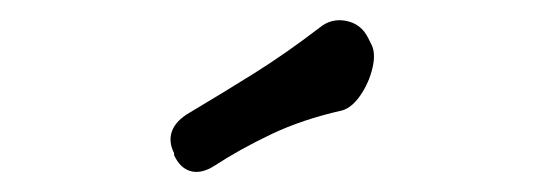

<svg xmlns="http://www.w3.org/2000/svg" viewBox="-20 -761 540 193"><path d="M195 -594Q182 -586 171.5 -589Q161 -592 155 -605V-607Q149 -619 153 -629.5Q157 -640 171 -648Q203 -667 235 -687Q267 -707 301 -733Q313 -743 328 -740Q343 -737 350 -723L353 -717Q358 -708 354.5 -693Q351 -678 342.5 -665.5Q334 -653 324 -650Q284 -641 252.5 -626Q221 -611 195 -594Z"/></svg>

Font: Winky Sans
Style: Italic
Weight: 400
Italic angle: -8.97852°
Designer: Simon Atzbach
Foundry: typofactur
Version: Version 1.205